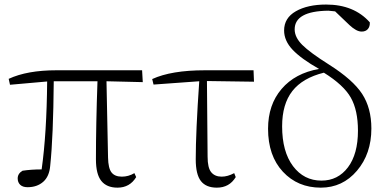

<svg xmlns="http://www.w3.org/2000/svg" viewBox="-20 -820 1724 853"><path d="M453.1 -459 460 -120.1Q460.9 -72.3 475.6 -53.7Q490.2 -35.2 521.5 -35.2Q550.8 -35.2 577.1 -50.8L585 -33.2Q556.6 13.7 502 13.7Q454.1 13.7 430.2 -16.1Q406.2 -45.9 406.2 -112.3Q406.2 -265.6 413.1 -459H218.8Q216.8 -213.9 203.1 -84Q199.2 -36.1 171.9 -12.2Q144.5 11.7 102.5 11.7Q81.1 11.7 69.8 1Q58.6 -9.8 58.6 -27.3Q58.6 -48.8 80.1 -61.5Q119.1 -67.4 165 -67.4Q187.5 -226.6 189.5 -458L24.4 -443.4L18.6 -469.7Q100.6 -507.8 230.5 -507.8H611.3L614.3 -455.1Z M899.4 -460 902.3 -124Q902.3 -74.2 918.5 -54.7Q934.6 -35.2 964.8 -35.2Q991.2 -35.2 1020.5 -50.8L1027.3 -33.2Q999 13.7 943.4 13.7Q895.5 13.7 872.6 -15.6Q849.6 -44.9 849.6 -112.3Q849.6 -232.4 865.2 -459L662.1 -444.3L656.2 -468.8Q741.2 -507.8 890.6 -507.8H1106.4L1108.4 -457Z M1408.2 -17.6Q1481.4 -17.6 1525.9 -76.7Q1570.3 -135.7 1570.3 -239.3Q1570.3 -330.1 1538.6 -386.2Q1506.8 -442.4 1418.9 -497.1Q1324.2 -473.6 1278.8 -415.5Q1233.4 -357.4 1233.4 -258.8Q1233.4 -146.5 1281.7 -82Q1330.1 -17.6 1408.2 -17.6ZM1533.2 -708 1468.8 -769.5Q1439.5 -772.5 1438.5 -772.5Q1289.1 -770.5 1289.1 -689.5Q1289.1 -654.3 1322.8 -620.6Q1356.4 -586.9 1441.4 -533.2Q1547.9 -465.8 1588.9 -402.8Q1629.9 -339.8 1629.9 -249Q1629.9 -136.7 1565.9 -61.5Q1502 13.7 1405.3 13.7Q1302.7 13.7 1236.8 -57.1Q1170.9 -127.9 1170.9 -248Q1170.9 -354.5 1231 -424.8Q1291 -495.1 1397.5 -513.7Q1318.4 -558.6 1280.3 -598.6Q1242.2 -638.7 1242.2 -684.6Q1242.2 -740.2 1294.4 -770Q1346.7 -799.8 1428.7 -799.8Q1552.7 -799.8 1623 -720.7Q1624 -702.1 1614.3 -690.9Q1604.5 -679.7 1586.9 -679.7Q1563.5 -679.7 1533.2 -708Z"/></svg>

Font: GenYoMin TW TTF ExtraLight
Style: Regular
Weight: 250
Version: Version 1.300